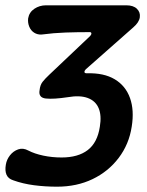

<svg xmlns="http://www.w3.org/2000/svg" viewBox="-49 -623 554 723"><path d="M166 80Q121 80 79 74.5Q37 69 1 56Q-18 50 -24.5 35Q-31 20 -27 -3Q-24 -22 -11.5 -38Q1 -54 19.5 -60.5Q38 -67 58 -56Q81 -44 114 -37Q147 -30 183 -30Q245 -30 281.5 -58Q318 -86 327 -146Q334 -188 322.5 -215.5Q311 -243 281.5 -254Q252 -265 206 -257Q153 -249 124 -252Q95 -255 100 -283Q102 -303 111.5 -315Q121 -327 137 -342L289 -486Q296 -493 295 -498Q294 -503 286 -502Q241 -502 197.5 -500.5Q154 -499 108 -493Q92 -492 79.5 -500Q67 -508 61 -523Q55 -538 57 -554Q61 -577 80.5 -590Q100 -603 124 -603H427Q453 -603 466.5 -590Q480 -577 477.5 -558Q475 -539 453 -520L274 -362Q269 -357 269 -352Q269 -347 278 -347Q342 -349 383 -324.5Q424 -300 440.5 -254Q457 -208 447 -146Q437 -80 398 -28.5Q359 23 299.5 51.5Q240 80 166 80Z"/></svg>

Font: Winky Sans Medium
Style: Italic
Weight: 500
Italic angle: -8.97852°
Designer: Simon Atzbach
Foundry: typofactur
Version: Version 1.205